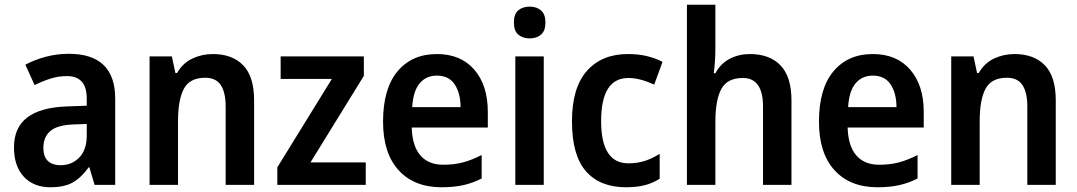

<svg xmlns="http://www.w3.org/2000/svg" viewBox="-20 -780 4545 810"><path d="M270 -553Q466 -553 466 -364V0H379L357 -74H354Q323 -31 287.5 -10.5Q252 10 192 10Q122 10 80.5 -34.5Q39 -79 39 -158Q39 -242 95 -284.5Q151 -327 262 -331L346 -334V-363Q346 -413 324.5 -436Q303 -459 262 -459Q227 -459 193.5 -448.5Q160 -438 126 -421L87 -507Q126 -528 173 -540.5Q220 -553 270 -553ZM289 -255Q220 -252 191.5 -226.5Q163 -201 163 -157Q163 -118 182.5 -100.5Q202 -83 235 -83Q283 -83 314.5 -115.5Q346 -148 346 -209V-257Z M878 -552Q960 -552 1006 -504.5Q1052 -457 1052 -357V0H932V-330Q932 -390 911.5 -421Q891 -452 846 -452Q781 -452 756 -406Q731 -360 731 -267V0H611V-542H705L720 -472H727Q751 -514 791.5 -533Q832 -552 878 -552Z M1523 0H1150V-74L1380 -447H1164V-542H1515V-460L1290 -95H1523Z M1823 -552Q1924 -552 1981 -486Q2038 -420 2038 -308V-242H1717Q1719 -165 1753 -125Q1787 -85 1850 -85Q1896 -85 1933.5 -95Q1971 -105 2012 -126V-27Q1975 -8 1935 1Q1895 10 1843 10Q1727 10 1661.5 -62Q1596 -134 1596 -267Q1596 -406 1657 -479Q1718 -552 1823 -552ZM1823 -461Q1778 -461 1750.5 -428.5Q1723 -396 1719 -328H1923Q1923 -386 1898.5 -423.5Q1874 -461 1823 -461Z M2215 -752Q2244 -752 2262.5 -736Q2281 -720 2281 -685Q2281 -650 2262.5 -634Q2244 -618 2215 -618Q2185 -618 2166.5 -634Q2148 -650 2148 -685Q2148 -721 2166.5 -736.5Q2185 -752 2215 -752ZM2274 -542V0H2154V-542Z M2621 10Q2511 10 2452 -57.5Q2393 -125 2393 -268Q2393 -410 2456 -481Q2519 -552 2629 -552Q2676 -552 2712.5 -542.5Q2749 -533 2775 -519L2740 -423Q2712 -436 2684.5 -443.5Q2657 -451 2631 -451Q2516 -451 2516 -269Q2516 -91 2631 -91Q2670 -91 2701.5 -101.5Q2733 -112 2763 -131V-26Q2733 -7 2699.5 1.5Q2666 10 2621 10Z M2998 -577Q2998 -548 2996 -518.5Q2994 -489 2991 -471H2998Q3020 -512 3058.5 -532Q3097 -552 3143 -552Q3227 -552 3273 -504Q3319 -456 3319 -357V0H3199V-330Q3199 -451 3114 -451Q3048 -451 3023 -404.5Q2998 -358 2998 -266V0H2878V-760H2998Z M3662 -552Q3763 -552 3820 -486Q3877 -420 3877 -308V-242H3556Q3558 -165 3592 -125Q3626 -85 3689 -85Q3735 -85 3772.5 -95Q3810 -105 3851 -126V-27Q3814 -8 3774 1Q3734 10 3682 10Q3566 10 3500.5 -62Q3435 -134 3435 -267Q3435 -406 3496 -479Q3557 -552 3662 -552ZM3662 -461Q3617 -461 3589.5 -428.5Q3562 -396 3558 -328H3762Q3762 -386 3737.5 -423.5Q3713 -461 3662 -461Z M4260 -552Q4342 -552 4388 -504.5Q4434 -457 4434 -357V0H4314V-330Q4314 -390 4293.5 -421Q4273 -452 4228 -452Q4163 -452 4138 -406Q4113 -360 4113 -267V0H3993V-542H4087L4102 -472H4109Q4133 -514 4173.5 -533Q4214 -552 4260 -552Z"/></svg>

Font: Noto Sans Gujarati SemiCondensed SemiBold
Style: Regular
Weight: 600
Width: 4
Designer: Jelle Bosma - Monotype Design Team, Universal Thirst
Foundry: Monotype Imaging Inc.
Version: Version 2.106; ttfautohint (v1.8.4.7-5d5b)